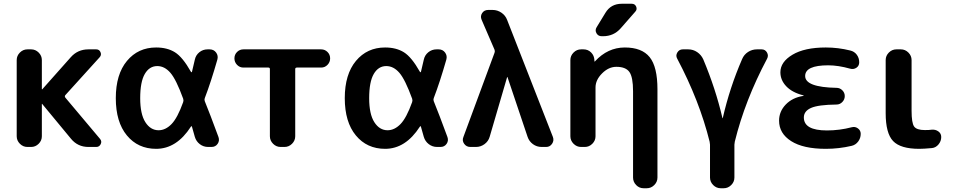

<svg xmlns="http://www.w3.org/2000/svg" viewBox="-20 -783 5084 1023"><path d="M126 0Q103 0 86 -17Q69 -34 69 -57V-463Q69 -486 86 -503Q103 -520 126 -520H146Q169 -520 186 -503Q203 -486 203 -463V-308Q203 -307 204 -307H205L357 -478Q394 -520 451 -520H493Q509 -520 515.5 -505Q522 -490 511 -478L328 -276Q323 -270 328 -263L513 -43Q524 -30 516.5 -15Q509 0 493 0H451Q394 0 358 -44L205 -229Q205 -230 204 -230Q203 -230 203 -229V-57Q203 -34 186 -17Q169 0 146 0Z M818 -431Q776 -431 751.5 -389Q727 -347 727 -260Q727 -175 754.5 -132Q782 -89 825 -89Q862 -89 894 -122Q926 -155 956 -239Q959 -248 956 -257Q919 -359 888 -395Q857 -431 818 -431ZM812 10Q715 10 656 -61.5Q597 -133 597 -260Q597 -387 656.5 -458.5Q716 -530 812 -530Q871 -530 912 -504.5Q953 -479 997 -401Q1001 -395 1003 -401Q1008 -421 1018 -465Q1023 -489 1042 -504.5Q1061 -520 1086 -520H1097Q1119 -520 1131.5 -503Q1144 -486 1138 -465Q1104 -346 1071 -260Q1068 -252 1071 -244Q1098 -178 1144 -53Q1151 -33 1139.5 -16.5Q1128 0 1107 0H1089Q1064 0 1044.5 -15Q1025 -30 1018 -54Q1008 -90 1003 -107Q1001 -114 997 -108Q921 10 812 10Z M1277 -423Q1257 -423 1243 -437.5Q1229 -452 1229 -472Q1229 -492 1243 -506Q1257 -520 1277 -520H1691Q1711 -520 1725 -506Q1739 -492 1739 -472Q1739 -452 1725 -437.5Q1711 -423 1691 -423H1562Q1553 -423 1553 -415V-57Q1553 -34 1536 -17Q1519 0 1496 0H1475Q1452 0 1435 -17Q1418 -34 1418 -57V-415Q1418 -423 1410 -423Z M2038 -431Q1996 -431 1971.5 -389Q1947 -347 1947 -260Q1947 -175 1974.5 -132Q2002 -89 2045 -89Q2082 -89 2114 -122Q2146 -155 2176 -239Q2179 -248 2176 -257Q2139 -359 2108 -395Q2077 -431 2038 -431ZM2032 10Q1935 10 1876 -61.5Q1817 -133 1817 -260Q1817 -387 1876.5 -458.5Q1936 -530 2032 -530Q2091 -530 2132 -504.5Q2173 -479 2217 -401Q2221 -395 2223 -401Q2228 -421 2238 -465Q2243 -489 2262 -504.5Q2281 -520 2306 -520H2317Q2339 -520 2351.5 -503Q2364 -486 2358 -465Q2324 -346 2291 -260Q2288 -252 2291 -244Q2318 -178 2364 -53Q2371 -33 2359.5 -16.5Q2348 0 2327 0H2309Q2284 0 2264.5 -15Q2245 -30 2238 -54Q2228 -90 2223 -107Q2221 -114 2217 -108Q2141 10 2032 10Z M2486 0Q2465 0 2453 -17Q2441 -34 2449 -53L2615 -502Q2618 -510 2615 -518L2546 -678Q2538 -697 2549 -713.5Q2560 -730 2581 -730H2605Q2630 -730 2651.5 -715.5Q2673 -701 2682 -677L2926 -53Q2933 -34 2921.5 -17Q2910 0 2890 0H2866Q2840 0 2819.5 -15Q2799 -30 2791 -54L2684 -372Q2684 -373 2683 -373Q2682 -373 2682 -372L2589 -54Q2582 -30 2561.5 -15Q2541 0 2516 0Z M3076 0Q3053 0 3036 -17Q3019 -34 3019 -57V-463Q3019 -486 3036 -503Q3053 -520 3076 -520H3089Q3113 -520 3129.5 -503.5Q3146 -487 3147 -463V-456Q3147 -455 3148 -455Q3149 -455 3150 -456Q3218 -530 3309 -530Q3400 -530 3441.5 -478.5Q3483 -427 3483 -307V163Q3483 186 3466 203Q3449 220 3426 220H3409Q3386 220 3369.5 203Q3353 186 3353 163V-297Q3353 -372 3333.5 -399.5Q3314 -427 3264 -427Q3223 -427 3188 -392Q3153 -357 3153 -317V-57Q3153 -34 3136 -17Q3119 0 3096 0ZM3346 -763Q3363 -763 3369.5 -748Q3376 -733 3365 -721L3287 -632Q3250 -590 3193 -590H3186Q3167 -590 3158 -606Q3149 -622 3159 -638L3206 -715Q3235 -763 3293 -763Z M3761 -28Q3707 -246 3588 -471Q3579 -487 3589 -503.5Q3599 -520 3618 -520H3647Q3673 -520 3694.5 -505.5Q3716 -491 3727 -467Q3793 -310 3829 -155Q3829 -153 3830 -153Q3831 -153 3831 -154Q3868 -316 3934 -468Q3944 -492 3965.5 -506Q3987 -520 4013 -520H4038Q4057 -520 4066.5 -503.5Q4076 -487 4067 -470Q3949 -248 3895 -28Q3893 -18 3893 -12V163Q3893 186 3876 203Q3859 220 3836 220H3820Q3797 220 3780 203Q3763 186 3763 163V-12Q3763 -16 3761 -28Z M4380 10Q4260 10 4195.5 -31Q4131 -72 4131 -140Q4131 -189 4166.5 -226Q4202 -263 4260 -272Q4262 -272 4262 -273Q4262 -275 4260 -275Q4201 -290 4169.5 -323Q4138 -356 4138 -398Q4138 -453 4202.5 -491.5Q4267 -530 4380 -530Q4446 -530 4510 -514Q4532 -509 4545 -491.5Q4558 -474 4558 -451Q4558 -432 4543 -422Q4528 -412 4510 -417Q4446 -435 4393 -435Q4270 -435 4270 -378Q4270 -318 4437 -315Q4455 -315 4468 -302Q4481 -289 4481 -271Q4481 -253 4468 -239.5Q4455 -226 4437 -226Q4340 -225 4301.5 -208Q4263 -191 4263 -157Q4263 -88 4386 -88Q4453 -88 4518 -105Q4536 -110 4551 -99Q4566 -88 4566 -70Q4566 -47 4552.5 -29Q4539 -11 4518 -6Q4450 10 4380 10Z M4878 10Q4778 10 4738.5 -31.5Q4699 -73 4699 -180V-463Q4699 -486 4716 -503Q4733 -520 4756 -520H4780Q4803 -520 4820 -503Q4837 -486 4837 -463V-193Q4837 -128 4850.5 -109Q4864 -90 4908 -90Q4932 -90 4944 -92Q4964 -94 4979.5 -83Q4995 -72 4995 -53Q4995 -31 4980.5 -13.5Q4966 4 4945 6Q4901 10 4878 10Z"/></svg>

Font: Rounded Mplus 1c Bold
Style: Bold
Weight: 700
Version: Version 1.059.20150529